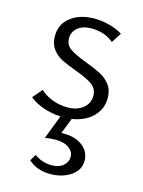

<svg xmlns="http://www.w3.org/2000/svg" viewBox="-103 -480 583 784"><g transform="rotate(15 188.0 -88.0)"><path d="M309 154Q309 193 273.5 217.5Q238 242 186 242Q131 242 94 209L110 182Q143 206 183 206Q214 206 232 190.5Q250 175 250 153Q250 131 229.5 116Q209 101 173 101Q149 101 128 105L167 4Q127 2 92 -10.5Q57 -23 35 -42L69 -82Q90 -62 120.5 -50.5Q151 -39 185 -39Q225 -39 250 -59.5Q275 -80 275 -111Q275 -142 251.5 -158.5Q228 -175 179 -193Q140 -207 116.5 -219Q93 -231 76.5 -252.5Q60 -274 60 -307Q60 -359 99.5 -388.5Q139 -418 198 -418Q231 -418 262.5 -409.5Q294 -401 318 -386L291 -344Q253 -376 196 -376Q161 -376 139.5 -358.5Q118 -341 118 -314Q118 -285 141 -269.5Q164 -254 212 -236Q252 -221 276 -208.5Q300 -196 317 -174Q334 -152 334 -118Q334 -72 302 -39.5Q270 -7 214 2L188 68H198Q248 68 278.5 92Q309 116 309 154Z"/></g></svg>

Font: Ysabeau Infant Semilight
Style: Regular
Weight: 300
Designer: Christian Thalmann (Catharsis Fonts)
Version: Version 0.003